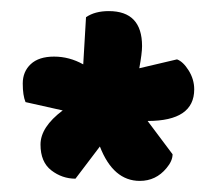

<svg xmlns="http://www.w3.org/2000/svg" viewBox="-20 -744 391 346"><path d="M330 -583Q330 -526 246 -526L291 -466Q291 -454 280 -441Q261 -418 232 -418Q184 -418 160 -480L116 -422Q92 -422 72.5 -437Q53 -452 53 -483.5Q53 -515 93 -545L26 -560Q21 -572 21 -593.5Q21 -615 35.5 -628.5Q50 -642 77.5 -642Q105 -642 130 -628L135 -713Q151 -724 176 -724Q236 -724 236 -661Q236 -648 231 -621L299 -637Q310 -633 320 -617Q330 -601 330 -583Z"/></svg>

Font: Chela One
Style: Regular
Weight: 400
Designer: Miguel Hernandez
Foundry: LatinoType
Version: Version 1.001